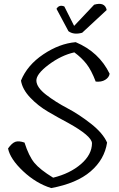

<svg xmlns="http://www.w3.org/2000/svg" viewBox="-20 -959 605 979"><path d="M526 -232Q513 -146 442 -85Q371 -24 241 0Q164 -24 98 -86Q32 -148 21 -202Q41 -230 58.5 -236Q76 -242 105 -232Q127 -163 155.5 -128.5Q184 -94 251 -53Q337 -74 393 -122.5Q449 -171 449 -229Q447 -266 328 -332Q277 -359 225 -389.5Q173 -420 133.5 -462Q94 -504 87 -548Q119 -627 201 -682Q283 -737 366 -744Q485 -694 539 -583Q536 -564 516.5 -552Q497 -540 468 -543Q446 -601 421 -633Q396 -665 359 -692Q292 -677 228 -629Q164 -581 165.5 -547Q167 -513 215 -476Q263 -439 323 -407.5Q383 -376 444 -328Q505 -280 526 -232ZM399 -792Q356 -780 329 -800L268 -914Q282 -937 308 -926L358 -827L460 -935Q515 -951 524 -908Z"/></svg>

Font: Tillana
Style: Regular
Weight: 400
Designer: Lipi Raval (Devanagari, Latin), Jonny Pinhorn (Latin)
Foundry: Indian Type Foundry
Version: Version 2.003;PS 1.0;hotconv 1.0.79;makeotf.lib2.5.61930; tt